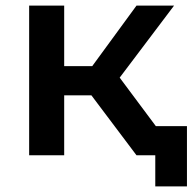

<svg xmlns="http://www.w3.org/2000/svg" viewBox="-20 -554 687 685"><path d="M647 -104V111H534V0H467L306 -214H209V0H84V-534H209V-318H309L467 -534H601L407 -277L536 -104Z"/></svg>

Font: CMG Sans SemiBold
Style: Regular
Weight: 600
Designer: Julieta Ulanovsky
Foundry: Julieta Ulanovsky
Version: Version 7.200